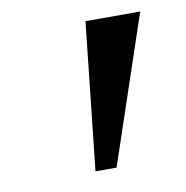

<svg xmlns="http://www.w3.org/2000/svg" viewBox="-51 -877 430 444"><g transform="rotate(-10 164.5 -655.0)"><path d="M305.5 -828.5 189 -482.5H139.5L177 -828.5Z"/></g></svg>

Font: Merriweather 72pt ExtraBold
Style: Italic
Weight: 800
Italic angle: -7.8°
Version: Version 2.101